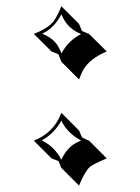

<svg xmlns="http://www.w3.org/2000/svg" viewBox="-20 -533 448 613"><path d="M264.2 -424.8 320.8 -368.7Q265.6 -345.7 245.1 -308.6Q238.8 -296.9 232.4 -279.3L175.8 -335.9Q170.4 -350.6 166.5 -359.9Q163.1 -361.3 155.5 -364.3Q147.9 -367.2 144.5 -368.7L87.9 -424.8Q134.8 -442.9 151.9 -466.3Q164.6 -483.9 175.8 -513.2L232.4 -456.5Q237.8 -443.4 241.7 -434.1Q245.6 -432.6 254.4 -428.7Q261.2 -425.8 264.2 -424.8ZM264.2 -84 320.8 -27.3Q276.9 -8.8 266.6 0Q249.5 16.6 232.4 59.6L175.8 2.9Q170.9 -9.3 167 -18.6Q159.2 -22 144.5 -27.3L87.9 -84Q148.9 -107.9 172.9 -165.5Q173.8 -167.5 175.8 -172.9L232.4 -116.2Q237.8 -102.5 242.2 -94.2Q252.4 -88.9 264.2 -84ZM238.8 -84.5Q195.3 -107.4 175.8 -147.9Q154.3 -107.9 113.3 -84.5Q154.8 -64.9 175.8 -22.9Q194.3 -63.5 227.1 -79.1Q232.9 -82 238.8 -84.5ZM238.8 -424.3Q202.1 -439.5 184.1 -470.7Q179.7 -479 175.8 -487.3Q153.8 -443.8 114.7 -425.3Q150.4 -411.1 165.5 -385.3Q171.4 -375 176.3 -362.3Q196.8 -402.3 238.8 -424.3Z"/></svg>

Font: Linux Biolinum Shadow O
Style: Regular
Weight: 400
Designer: Philipp H. Poll
Foundry: Philipp H. Poll
Version: Version 1.0.4